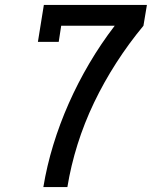

<svg xmlns="http://www.w3.org/2000/svg" viewBox="-20 -755 640 775"><path d="M155 0Q169 -85 195 -170Q221 -255 257.5 -337.5Q294 -420 340.5 -499Q387 -578 443 -651H227L217 -586H133L157 -735H573L559 -651Q500 -580 449.5 -501.5Q399 -423 359.5 -340.5Q320 -258 293 -172Q266 -86 252 0Z"/></svg>

Font: Iosevka HT Medium Extended
Style: Italic
Weight: 500
Width: 7
Italic angle: -9°
Monospace: yes
Designer: Belleve Invis
Foundry: Belleve Invis
Version: Version 32.3.0; ttfautohint (v1.8.4)